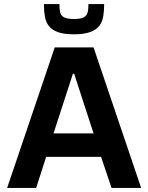

<svg xmlns="http://www.w3.org/2000/svg" viewBox="-20 -920 726 940"><path d="M15 0 248 -688H438L671 0H526L475 -152H206L157 0ZM242 -267H438L343 -559H337ZM342 -752Q292 -752 262.5 -763Q233 -774 218.5 -793.5Q204 -813 199.5 -840.5Q195 -868 195 -900H271Q271 -877 274 -861Q277 -845 292 -836Q307 -827 341 -827Q377 -827 391.5 -836Q406 -845 409.5 -861Q413 -877 413 -900H490Q490 -868 485.5 -840.5Q481 -813 466 -793.5Q451 -774 421 -763Q391 -752 342 -752Z"/></svg>

Font: Saira Thin SemiBold
Style: Regular
Weight: 600
Version: Version 1.101